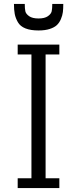

<svg xmlns="http://www.w3.org/2000/svg" viewBox="-20 -957 392 977"><path d="M70 -680H140V-50H70V0H282V-50H212V-680H282V-730H70ZM302 -937Q302 -913 300 -896Q298 -879 290 -860Q282 -841 269 -829Q256 -817 232.5 -809.5Q209 -802 176 -802Q136 -802 109.5 -812.5Q83 -823 71 -844Q59 -865 55 -886Q51 -907 51 -937H106Q106 -913 109 -899.5Q112 -886 128.5 -874.5Q145 -863 176 -863Q207 -863 223.5 -874.5Q240 -886 243 -899.5Q246 -913 246 -937Z"/></svg>

Font: Glegoo
Style: Regular
Weight: 400
Version: Version 2.0.1; ttfautohint (v0.9) -r 48 -G 60